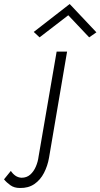

<svg xmlns="http://www.w3.org/2000/svg" viewBox="-153 -717 500 956"><path d="M-99 134 -133 176Q-120 192 -101 205.5Q-82 219 -54 219Q-12 220 18 199.5Q48 179 66 144Q84 109 91 69L181 -460H129L39 63Q36 88 25.5 112.5Q15 137 -2.5 152.5Q-20 168 -46 168Q-63 167 -76 158Q-89 149 -99 134ZM187 -641 291 -531 327 -556 194 -697 15 -558 44 -531Z"/></svg>

Font: Jost Light
Style: Italic
Weight: 300
Italic angle: -5°
Version: Version 3.710